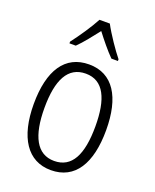

<svg xmlns="http://www.w3.org/2000/svg" viewBox="-144 -848 762 942"><g transform="rotate(20 237.0 -377.5)"><path d="M264 -765H210C187 -721 142 -655 111 -615V-606H144C173 -634 208 -679 237 -716C266 -678 300 -636 330 -606H364V-615C337 -648 288 -719 264 -765ZM426 -267C426 -439 363 -542 238 -542C113 -542 48 -443 48 -267C48 -93 115 10 237 10C363 10 426 -93 426 -267ZM104 -267C104 -413 145 -494 238 -494C332 -494 370 -408 370 -267C370 -118 329 -38 237 -38C146 -38 104 -121 104 -267Z"/></g></svg>

Font: Noto Sans Armenian Condensed Light
Style: Regular
Weight: 300
Width: 3
Designer: Monotype Design Team
Foundry: Monotype Imaging Inc.
Version: Version 2.008